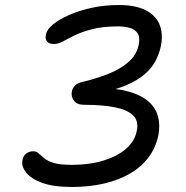

<svg xmlns="http://www.w3.org/2000/svg" viewBox="-20 -732 740 764"><path d="M266 12Q192 12 147.5 -4.5Q103 -21 84 -45.5Q65 -70 69 -93Q72 -111 83.5 -120.5Q95 -130 112 -130Q125 -130 133.5 -122Q142 -114 155 -103Q168 -92 193 -84Q218 -76 266 -76Q336 -76 391.5 -93Q447 -110 481.5 -140Q516 -170 524 -210Q533 -251 509 -273.5Q485 -296 435 -305.5Q385 -315 315 -315Q286 -315 274 -331.5Q262 -348 266 -368Q268 -381 278.5 -391.5Q289 -402 308 -406Q363 -419 411 -438Q459 -457 491.5 -485.5Q524 -514 532 -554Q538 -585 527 -600.5Q516 -616 495 -621.5Q474 -627 451 -627Q389 -627 347 -616Q305 -605 277.5 -591.5Q250 -578 231 -567.5Q212 -557 195 -557Q182 -557 174 -561.5Q166 -566 163 -575Q160 -584 163 -595Q166 -614 190 -634Q214 -654 254.5 -672Q295 -690 345.5 -701Q396 -712 453 -712Q519 -712 559.5 -691.5Q600 -671 615 -634Q630 -597 620 -548Q614 -520 599.5 -491Q585 -462 555.5 -436.5Q526 -411 479 -391.5Q432 -372 363 -360L366 -382Q440 -382 490.5 -368Q541 -354 570 -329Q599 -304 608.5 -269Q618 -234 610 -193Q600 -145 571.5 -106.5Q543 -68 497.5 -41.5Q452 -15 393.5 -1.5Q335 12 266 12Z"/></svg>

Font: Shantell Sans
Style: Italic
Weight: 400
Italic angle: -11°
Designer: Stephen Nixon, Anya Danilova, Shantell Martin
Foundry: Arrow Type
Version: Version 1.011;[c5ecc13dd]